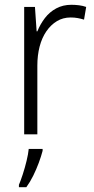

<svg xmlns="http://www.w3.org/2000/svg" viewBox="-20 -561 393 802"><path d="M278 -541Q294 -541 310 -539Q326 -537 340 -532L331 -479Q318 -483 304.5 -485.5Q291 -488 275 -488Q243 -488 217.5 -472.5Q192 -457 173.5 -430Q155 -403 145.5 -366.5Q136 -330 136 -287V0H81V-532H126L133 -430H136Q148 -460 167.5 -485.5Q187 -511 215 -526Q243 -541 278 -541ZM158 69Q152 92 142 119Q132 146 119 172.5Q106 199 90 221H59V211Q66 195 75 167.5Q84 140 91 111Q98 82 100 61H158Z"/></svg>

Font: Noto Sans Hebrew SemiCondensed Light
Style: Regular
Weight: 300
Width: 4
Designer: Monotype Design Team
Foundry: Monotype Imaging Inc.
Version: Version 2.003